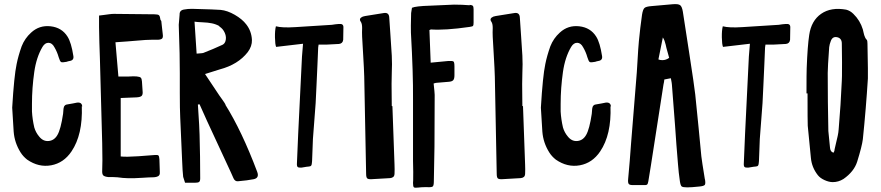

<svg xmlns="http://www.w3.org/2000/svg" viewBox="-20 -775 4190 913"><path d="M109 -16Q90 -31 78 -50Q49 -96 45 -149Q42 -187 38 -263Q47 -414 59 -470Q67 -510 83 -555Q98 -593 128 -620Q167 -656 220.5 -650Q274 -644 301 -601Q319 -573 329 -508Q332 -488 311 -485Q309 -485 304 -483.5Q299 -482 296 -481Q276 -477 270.5 -480Q265 -483 259 -503Q252 -528 239 -550Q228 -571 211 -571.5Q194 -572 182 -552Q153 -503 143 -433Q132 -356 132 -281V-245Q134 -208 143 -169Q150 -145 166 -126Q185 -102 211.5 -104.5Q238 -107 253 -133Q269 -160 280 -234Q280 -238 281 -246Q282 -254 282 -258Q284 -278 303 -279Q311 -280 326 -283Q341 -286 346 -287Q370 -290 371 -268L369 -270Q374 -135 320 -55Q283 0 223.5 11Q164 22 109 -16Z M538 68Q530 67 516.5 67Q503 67 495 67Q477 65 471 59Q465 53 466 35Q468 3 466 -94Q464 -161 460.5 -296Q457 -431 455 -499Q454 -524 452.5 -573Q451 -622 451 -646V-701Q460 -702 475 -704Q490 -706 501 -707.5Q512 -709 522 -709Q586 -709 714 -707Q731 -707 736 -702.5Q741 -698 743 -681L747 -675Q748 -664 750.5 -643Q753 -622 754 -612Q756 -598 751.5 -592.5Q747 -587 732 -586Q722 -586 702 -586Q682 -586 672 -585Q657 -584 628 -581.5Q599 -579 585 -578L529 -574L543 -411H588L611 -412Q633 -412 633 -411Q645 -410 649.5 -405.5Q654 -401 655 -388L658 -343Q660 -326 654 -319.5Q648 -313 629 -312L554 -309V-31Q580 -28 638 -32Q715 -38 717 -38Q730 -39 733.5 -35.5Q737 -32 738 -18Q739 -8 739 12.5Q739 33 740 43Q742 62 724 66Q716 68 709 68Q693 68 656 70.5Q619 73 591.5 72.5Q564 72 538 68Z M860 94Q852 71 851 66Q848 40 846 -12L837 -216Q835 -255 835 -333Q835 -364 835 -427Q835 -490 834 -522Q833 -544 832 -589Q831 -634 830 -657Q830 -665 832 -681Q834 -697 834 -705Q833 -727 857 -730Q872 -733 893 -733Q1007 -730 1029 -728Q1061 -725 1096.5 -704.5Q1132 -684 1151 -659Q1176 -627 1178 -585Q1179 -555 1158 -527Q1112 -468 1025 -445Q1018 -443 955 -423L1023 -321Q1026 -317 1037 -301.5Q1048 -286 1053 -277L1051 -278Q1130 -152 1203 42Q1214 71 1187 77Q1158 83 1111 87Q1097 88 1090 72L1078 45L964 -201Q958 -214 946.5 -240Q935 -266 929 -279L921 -278Q929 -158 929 -134Q932 -30 932 73Q932 86 927 90Q922 94 907 94ZM915 -520Q944 -522 946 -523Q995 -542 1038 -562Q1048 -567 1052 -579Q1058 -598 1049 -618.5Q1040 -639 1023 -649V-651Q1007 -660 988 -664Q969 -668 943 -669Q917 -670 905 -672Z M1414 22Q1400 23 1395.5 19Q1391 15 1392 1L1398 -140L1416 -506Q1416 -509 1421 -567L1293 -552Q1288 -564 1287.5 -597.5Q1287 -631 1292 -650Q1322 -642 1384 -646Q1442 -649 1558 -657Q1564 -658 1575 -659.5Q1586 -661 1591 -661H1593Q1613 -663 1613 -646Q1613 -606 1612 -586Q1610 -568 1592 -566L1535 -563H1495Q1493 -551 1493 -549Q1492 -520 1489.5 -466Q1487 -412 1485 -368Q1483 -324 1481 -285Q1479 -252 1474 -192.5Q1469 -133 1468 -114Q1467 -96 1466 -61Q1465 -26 1464 -9Q1463 4 1461.5 9Q1460 14 1455.5 15.5Q1451 17 1438 18Q1434 18 1426 20Q1418 22 1414 22Z M1748 77Q1731 78 1726 73Q1721 68 1721 51L1712 -411Q1711 -447 1707 -513Q1703 -579 1702 -600Q1701 -621 1702 -642Q1702 -662 1696 -671Q1684 -687 1705 -696Q1715 -699 1730 -701L1805 -713Q1830 -717 1831 -691Q1832 -668 1836.5 -610Q1841 -552 1843 -510.5Q1845 -469 1843 -429Q1842 -404 1842 -376Q1842 -348 1842.5 -316.5Q1843 -285 1843 -271L1846 -270Q1850 -170 1856 8Q1857 30 1856 53Q1855 70 1835 72Q1806 73 1748 77Z M1944 95Q1945 95 1945 42L1944 -10V-304Q1945 -425 1934 -620Q1933 -641 1935 -713L1939 -738Q1957 -746 2025 -748Q2101 -752 2139 -753Q2177 -753 2214 -750L2213 -752Q2225 -751 2228.5 -747Q2232 -743 2232 -731V-668Q2232 -655 2229.5 -652Q2227 -649 2213 -647Q2095 -630 2029 -635Q2028 -635 2022 -632L2028 -477Q2089 -483 2112 -485Q2132 -486 2136.5 -482.5Q2141 -479 2141 -459V-417Q2141 -400 2135 -393.5Q2129 -387 2113 -386Q2103 -385 2083 -383.5Q2063 -382 2053 -381L2042 -378Q2047 -333 2047 -324Q2047 -160 2046 -78L2043 87Q2043 107 2038 111.5Q2033 116 2013 115H1998Q1984 115 1968 117Q1952 119 1948 115.5Q1944 112 1944 95Z M2369 77Q2352 78 2347 73Q2342 68 2342 51L2333 -411Q2332 -447 2328 -513Q2324 -579 2323 -600Q2322 -621 2323 -642Q2323 -662 2317 -671Q2305 -687 2326 -696Q2336 -699 2351 -701L2426 -713Q2451 -717 2452 -691Q2453 -668 2457.5 -610Q2462 -552 2464 -510.5Q2466 -469 2464 -429Q2463 -404 2463 -376Q2463 -348 2463.5 -316.5Q2464 -285 2464 -271L2467 -270Q2471 -170 2477 8Q2478 30 2477 53Q2476 70 2456 72Q2427 73 2369 77Z M2623 -16Q2604 -31 2592 -50Q2563 -96 2559 -149Q2556 -187 2552 -263Q2561 -414 2573 -470Q2581 -510 2597 -555Q2612 -593 2642 -620Q2681 -656 2734.5 -650Q2788 -644 2815 -601Q2833 -573 2843 -508Q2846 -488 2825 -485Q2823 -485 2818 -483.5Q2813 -482 2810 -481Q2790 -477 2784.5 -480Q2779 -483 2773 -503Q2766 -528 2753 -550Q2742 -571 2725 -571.5Q2708 -572 2696 -552Q2667 -503 2657 -433Q2646 -356 2646 -281V-245Q2648 -208 2657 -169Q2664 -145 2680 -126Q2699 -102 2725.5 -104.5Q2752 -107 2767 -133Q2783 -160 2794 -234Q2794 -238 2795 -246Q2796 -254 2796 -258Q2798 -278 2817 -279Q2825 -280 2840 -283Q2855 -286 2860 -287Q2884 -290 2885 -268L2883 -270Q2888 -135 2834 -55Q2797 0 2737.5 11Q2678 22 2623 -16Z M3248 116Q3227 116 3221.5 111.5Q3216 107 3213 87Q3207 46 3204 6Q3201 -25 3196.5 -86.5Q3192 -148 3190 -178L3175 -373Q3175 -377 3174 -381.5Q3173 -386 3172 -392.5Q3171 -399 3170 -403L3139 -397Q3139 -393 3137.5 -385Q3136 -377 3135 -373L3075 13Q3067 63 3063 87Q3061 100 3056.5 103Q3052 106 3038 105H2995Q2976 106 2970.5 100.5Q2965 95 2967 76Q2970 47 2974.5 -9.5Q2979 -66 2981 -95L3005 -392Q3008 -423 3011.5 -485.5Q3015 -548 3018 -579Q3024 -642 3033 -705Q3037 -730 3044.5 -737Q3052 -744 3078 -746L3180 -755Q3205 -757 3214 -750.5Q3223 -744 3227 -720Q3238 -653 3258 -519Q3281 -370 3286 -326Q3292 -270 3302 -167.5Q3312 -65 3315 -32Q3317 -13 3332 79V76Q3336 98 3331.5 104Q3327 110 3305 112Q3267 116 3248 116ZM3130 -489Q3147 -489 3162 -500Q3155 -527 3149 -547Q3148 -552 3145.5 -562.5Q3143 -573 3140 -581Q3137 -589 3132 -597L3111 -493L3112 -492Q3119 -489 3130 -489Z M3539 22Q3525 23 3520.5 19Q3516 15 3517 1L3523 -140L3541 -506Q3541 -509 3546 -567L3418 -552Q3413 -564 3412.5 -597.5Q3412 -631 3417 -650Q3447 -642 3509 -646Q3567 -649 3683 -657Q3689 -658 3700 -659.5Q3711 -661 3716 -661H3718Q3738 -663 3738 -646Q3738 -606 3737 -586Q3735 -568 3717 -566L3660 -563H3620Q3618 -551 3618 -549Q3617 -520 3614.5 -466Q3612 -412 3610 -368Q3608 -324 3606 -285Q3604 -252 3599 -192.5Q3594 -133 3593 -114Q3592 -96 3591 -61Q3590 -26 3589 -9Q3588 4 3586.5 9Q3585 14 3580.5 15.5Q3576 17 3563 18Q3559 18 3551 20Q3543 22 3539 22Z M3940 91Q3922 91 3901 81.5Q3880 72 3869 58Q3840 21 3836 -24L3821 -177Q3820 -194 3820 -331H3815Q3815 -431 3816 -451Q3820 -557 3828 -609Q3838 -677 3885 -709.5Q3932 -742 4004 -729Q4023 -724 4038 -709Q4070 -678 4083 -635Q4084 -631 4086 -622Q4088 -613 4089.5 -608Q4091 -603 4094 -596.5Q4097 -590 4102 -585Q4105 -581 4105 -567Q4108 -416 4107 -402Q4098 -258 4083 -113Q4079 -80 4056 -6Q4041 41 3991 76Q3967 91 3940 91ZM3944 -49Q3947 -55 3949 -63L3948 -62Q3950 -72 3955 -92.5Q3960 -113 3963.5 -129Q3967 -145 3968 -160Q3978 -276 3983 -391Q3984 -391 3984 -480L3983 -568Q3983 -593 3961 -598Q3938 -603 3930 -578Q3925 -566 3923 -551Q3916 -455 3916 -428Q3916 -290 3919 -152Q3920 -139 3927 -71Q3929 -52 3944 -49ZM4101 -587 4104 -583 4102 -585Z"/></svg>

Font: Because We Connect
Style: Regular
Weight: 400
Designer: Liz Wetzel, Aaron Williamson, Russ McMullin
Foundry: Red Hat
Version: Version 1.000